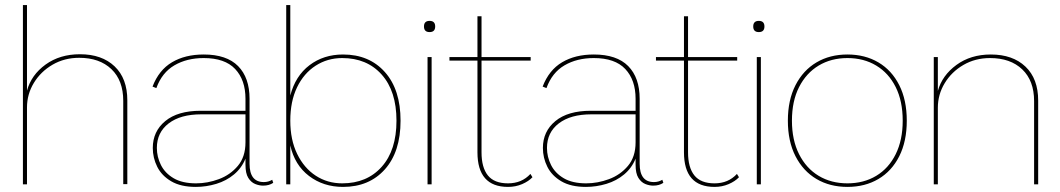

<svg xmlns="http://www.w3.org/2000/svg" viewBox="-20 -724 4161 754"><path d="M70 0V-704H86V-368Q103 -430 159 -470.5Q215 -511 294 -511Q380 -511 430 -463.5Q480 -416 480 -330V-1H464V-328Q464 -408 417.5 -452.5Q371 -497 291 -497Q233 -497 186.5 -470Q140 -443 113 -398.5Q86 -354 86 -302V0Z M944 -336Q944 -410 903.5 -453Q863 -496 780 -496Q714 -496 665 -467.5Q616 -439 594 -378L579 -384Q604 -449 655.5 -479.5Q707 -510 780 -510Q870 -510 915 -464.5Q960 -419 960 -336V-81Q960 -9 1016 -9Q1034 -9 1049 -18L1053 -6Q1037 5 1013 5Q998 5 982 -1.5Q966 -8 955 -25.5Q944 -43 944 -77V-101Q929 -64 899 -39Q869 -14 829.5 -2Q790 10 749 10Q690 10 652.5 -12Q615 -34 597.5 -69Q580 -104 580 -143Q580 -208 629 -248.5Q678 -289 768 -289H944ZM750 -4Q795 -4 839.5 -20.5Q884 -37 914 -72.5Q944 -108 944 -165V-275H770Q689 -275 642.5 -239.5Q596 -204 596 -143Q596 -108 612 -76Q628 -44 662 -24Q696 -4 750 -4Z M1327 10Q1250 10 1193.5 -33Q1137 -76 1120 -153V0H1104V-704H1120V-349Q1140 -426 1195.5 -468Q1251 -510 1327 -510Q1430 -510 1491.5 -441Q1553 -372 1553 -250Q1553 -128 1491.5 -59Q1430 10 1327 10ZM1324 -4Q1421 -4 1479 -69Q1537 -134 1537 -250Q1537 -366 1479 -431Q1421 -496 1324 -496Q1266 -496 1219.5 -466Q1173 -436 1146.5 -381Q1120 -326 1120 -250Q1120 -175 1147 -119.5Q1174 -64 1220 -34Q1266 -4 1324 -4Z M1675 -500V0H1659V-500ZM1667 -642Q1689 -642 1689 -620Q1689 -598 1667 -598Q1645 -598 1645 -620Q1645 -642 1667 -642Z M2063 -41 2071 -28Q2056 -12 2030.5 -1Q2005 10 1975 10Q1855 10 1855 -126V-486H1745V-500H1855V-660H1871V-500H2064V-486H1871V-126Q1871 -66 1896 -35Q1921 -4 1975 -4Q2029 -4 2063 -41Z M2476 -336Q2476 -410 2435.5 -453Q2395 -496 2312 -496Q2246 -496 2197 -467.5Q2148 -439 2126 -378L2111 -384Q2136 -449 2187.5 -479.5Q2239 -510 2312 -510Q2402 -510 2447 -464.5Q2492 -419 2492 -336V-81Q2492 -9 2548 -9Q2566 -9 2581 -18L2585 -6Q2569 5 2545 5Q2530 5 2514 -1.5Q2498 -8 2487 -25.5Q2476 -43 2476 -77V-101Q2461 -64 2431 -39Q2401 -14 2361.5 -2Q2322 10 2281 10Q2222 10 2184.5 -12Q2147 -34 2129.5 -69Q2112 -104 2112 -143Q2112 -208 2161 -248.5Q2210 -289 2300 -289H2476ZM2282 -4Q2327 -4 2371.5 -20.5Q2416 -37 2446 -72.5Q2476 -108 2476 -165V-275H2302Q2221 -275 2174.5 -239.5Q2128 -204 2128 -143Q2128 -108 2144 -76Q2160 -44 2194 -24Q2228 -4 2282 -4Z M2874 -41 2882 -28Q2867 -12 2841.5 -1Q2816 10 2786 10Q2666 10 2666 -126V-486H2556V-500H2666V-660H2682V-500H2875V-486H2682V-126Q2682 -66 2707 -35Q2732 -4 2786 -4Q2840 -4 2874 -41Z M2968 -500V0H2952V-500ZM2960 -642Q2982 -642 2982 -620Q2982 -598 2960 -598Q2938 -598 2938 -620Q2938 -642 2960 -642Z M3308 -510Q3377 -510 3429.5 -479Q3482 -448 3511.5 -389.5Q3541 -331 3541 -250Q3541 -169 3511.5 -110.5Q3482 -52 3429.5 -21Q3377 10 3308 10Q3239 10 3186.5 -21Q3134 -52 3104 -110.5Q3074 -169 3074 -250Q3074 -331 3104 -389.5Q3134 -448 3186.5 -479Q3239 -510 3308 -510ZM3308 -496Q3244 -496 3195 -466.5Q3146 -437 3118 -382Q3090 -327 3090 -250Q3090 -174 3118 -118.5Q3146 -63 3195 -33.5Q3244 -4 3308 -4Q3372 -4 3421 -33.5Q3470 -63 3497.5 -118.5Q3525 -174 3525 -250Q3525 -327 3497.5 -382Q3470 -437 3421 -466.5Q3372 -496 3308 -496Z M3647 0V-500H3663V-367Q3680 -428 3736 -469Q3792 -510 3871 -510Q3957 -510 4007 -462.5Q4057 -415 4057 -329V0H4041V-327Q4041 -407 3994.5 -451.5Q3948 -496 3868 -496Q3810 -496 3763.5 -469Q3717 -442 3690 -397.5Q3663 -353 3663 -301V0Z"/></svg>

Font: Prodigy Sans Thin
Style: Regular
Weight: 100
Designer: Wei Huang
Foundry: Wei Huang
Version: Version 1.003; ttfautohint (v1.8.3)